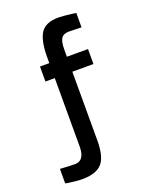

<svg xmlns="http://www.w3.org/2000/svg" viewBox="-168 -795 897 1120"><g transform="rotate(-20 280.0 -235.0)"><path d="M304 50Q304 152 267 192Q230 232 146 232Q110 232 58 224L42 221V131Q105 135 134 135Q195 135 195 48V-377H137V-470H195V-507Q195 -609 225 -655.5Q255 -702 336 -702Q362 -702 424 -694L443 -691V-602Q398 -604 364.5 -604Q331 -604 317.5 -583.5Q304 -563 304 -515V-470H435V-377H304Z"/></g></svg>

Font: TitilliumWebSemiBold
Style: Bold
Weight: 600
Version: Version 1.001;PS 57.000;hotconv 1.0.70;makeotf.lib2.5.55311